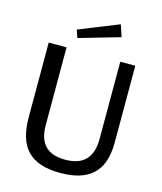

<svg xmlns="http://www.w3.org/2000/svg" viewBox="-138 -1064 989 1174"><g transform="rotate(15 356.0 -477.0)"><path d="M630 -254V-742H535V-253C535 -129 473 -76 364 -76C253 -76 195 -130 195 -250V-742H82V-271C82 -83 161 10 356 10C531 10 630 -66 630 -254ZM479 -964 227 -863 244 -814 504 -889Z"/></g></svg>

Font: Bisquit Text
Style: Regular
Weight: 400
Version: Version 1.004;Glyphs 3.2.3 (3260)